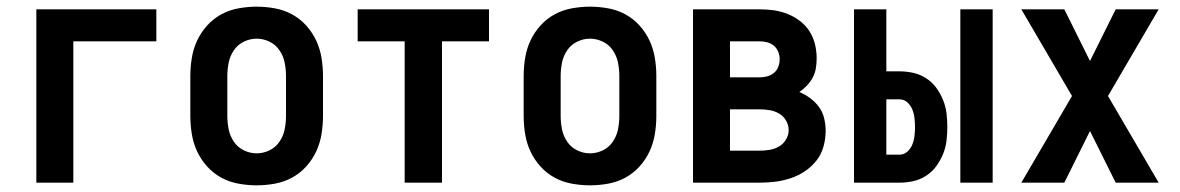

<svg xmlns="http://www.w3.org/2000/svg" viewBox="-20 -548 3540 576"><path d="M89 0V-520H449V-424H200V0Z M750 8Q723 8 695.5 3Q668 -2 644 -15Q620 -28 601.5 -48.5Q583 -69 571.5 -93.5Q560 -118 555.5 -145.5Q551 -173 551 -200V-320Q551 -347 555.5 -374.5Q560 -402 571.5 -426.5Q583 -451 601.5 -471.5Q620 -492 644 -505Q668 -518 695.5 -523Q723 -528 750 -528Q777 -528 804.5 -523Q832 -518 856 -505Q880 -492 898.5 -471.5Q917 -451 928.5 -426.5Q940 -402 944.5 -374.5Q949 -347 949 -320V-200Q949 -173 944.5 -145.5Q940 -118 928.5 -93.5Q917 -69 898.5 -48.5Q880 -28 856 -15Q832 -2 804.5 3Q777 8 750 8ZM750 -88Q770 -88 788.5 -97Q807 -106 818.5 -123Q830 -140 834 -160Q838 -180 838 -200V-320Q838 -340 834 -360Q830 -380 818.5 -397Q807 -414 788.5 -423Q770 -432 750 -432Q730 -432 711.5 -423Q693 -414 681.5 -397Q670 -380 666 -360Q662 -340 662 -320V-200Q662 -180 666 -160Q670 -140 681.5 -123Q693 -106 711.5 -97Q730 -88 750 -88Z M1194 0V-424H1053V-520H1447V-424H1306V0Z M1750 8Q1723 8 1695.5 3Q1668 -2 1644 -15Q1620 -28 1601.5 -48.5Q1583 -69 1571.5 -93.5Q1560 -118 1555.5 -145.5Q1551 -173 1551 -200V-320Q1551 -347 1555.5 -374.5Q1560 -402 1571.5 -426.5Q1583 -451 1601.5 -471.5Q1620 -492 1644 -505Q1668 -518 1695.5 -523Q1723 -528 1750 -528Q1777 -528 1804.5 -523Q1832 -518 1856 -505Q1880 -492 1898.5 -471.5Q1917 -451 1928.5 -426.5Q1940 -402 1944.5 -374.5Q1949 -347 1949 -320V-200Q1949 -173 1944.5 -145.5Q1940 -118 1928.5 -93.5Q1917 -69 1898.5 -48.5Q1880 -28 1856 -15Q1832 -2 1804.5 3Q1777 8 1750 8ZM1750 -88Q1770 -88 1788.5 -97Q1807 -106 1818.5 -123Q1830 -140 1834 -160Q1838 -180 1838 -200V-320Q1838 -340 1834 -360Q1830 -380 1818.5 -397Q1807 -414 1788.5 -423Q1770 -432 1750 -432Q1730 -432 1711.5 -423Q1693 -414 1681.5 -397Q1670 -380 1666 -360Q1662 -340 1662 -320V-200Q1662 -180 1666 -160Q1670 -140 1681.5 -123Q1693 -106 1711.5 -97Q1730 -88 1750 -88Z M2059 0V-520H2259Q2281 -520 2302 -517Q2323 -514 2343 -506Q2363 -498 2380 -485Q2397 -472 2408.5 -454Q2420 -436 2425 -415Q2430 -394 2430 -373Q2430 -358 2427.5 -343Q2425 -328 2418 -315Q2411 -302 2400.5 -291Q2390 -280 2378 -272Q2395 -265 2410.5 -253.5Q2426 -242 2437 -227Q2448 -212 2452.5 -193Q2457 -174 2457 -156Q2457 -132 2450.5 -108.5Q2444 -85 2429.5 -66.5Q2415 -48 2395 -34.5Q2375 -21 2352.5 -13.5Q2330 -6 2306.5 -3Q2283 0 2259 0ZM2170 -316H2259Q2271 -316 2282 -319Q2293 -322 2302 -329.5Q2311 -337 2315 -348Q2319 -359 2319 -371Q2319 -382 2314.5 -393Q2310 -404 2301.5 -411Q2293 -418 2282 -421Q2271 -424 2259 -424H2170ZM2170 -96H2259Q2274 -96 2289 -98.5Q2304 -101 2317 -108.5Q2330 -116 2338 -129.5Q2346 -143 2346 -158Q2346 -173 2338 -186.5Q2330 -200 2317 -207.5Q2304 -215 2289 -217.5Q2274 -220 2259 -220H2170Z M2861 0V-520H2958V0ZM2542 0V-520H2639V-334H2678Q2699 -334 2719.5 -329.5Q2740 -325 2758 -313.5Q2776 -302 2788.5 -285Q2801 -268 2809 -248.5Q2817 -229 2819.5 -208.5Q2822 -188 2822 -167Q2822 -146 2819.5 -125.5Q2817 -105 2809 -85.5Q2801 -66 2788.5 -49Q2776 -32 2758 -20.5Q2740 -9 2719.5 -4.5Q2699 0 2678 0ZM2678 -84Q2692 -84 2702 -93Q2712 -102 2717 -114.5Q2722 -127 2723.5 -140.5Q2725 -154 2725 -167Q2725 -180 2723.5 -193.5Q2722 -207 2717 -219.5Q2712 -232 2702 -241Q2692 -250 2678 -250H2639V-84Z M3173 0H3044L3196 -260L3044 -520H3173L3250 -365L3327 -520H3456L3304 -260L3456 0H3327L3250 -155Z"/></svg>

Font: Iosevka Fixed
Style: Bold
Weight: 700
Monospace: yes
Designer: Belleve Invis
Foundry: Belleve Invis
Version: Version 32.3.0